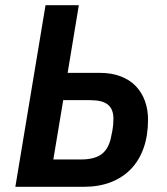

<svg xmlns="http://www.w3.org/2000/svg" viewBox="-20 -718 640 738"><path d="M291 -105Q345 -105 372.5 -127Q400 -149 408 -197L412 -216Q414 -227 415 -238.5Q416 -250 416 -261Q416 -299 394.5 -316Q373 -333 328 -333H223L185 -105ZM155 -698H283L240 -438H363Q409 -438 444 -424.5Q479 -411 502 -387Q525 -363 537 -330Q549 -297 549 -258Q549 -197 532 -149Q515 -101 483 -68Q451 -35 405.5 -17.5Q360 0 303 0H39Z"/></svg>

Font: IBM Plex Mono SemiBold
Style: Italic
Weight: 600
Italic angle: -9°
Monospace: yes
Designer: Mike Abbink, Paul van der Laan, Pieter van Rosmalen
Foundry: Bold Monday
Version: Version 2.3